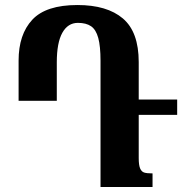

<svg xmlns="http://www.w3.org/2000/svg" viewBox="-20 -744 729 764"><path d="M532 -287V-115Q532 -87 537.5 -74Q543 -61 553.5 -57.5Q564 -54 587 -54V0H380V-502Q380 -560 371 -593Q362 -626 342.5 -639.5Q323 -653 290 -653Q250 -653 228 -613.5Q206 -574 206 -496V-343H54V-503Q54 -607 108.5 -665.5Q163 -724 288 -724Q406 -724 469 -670.5Q532 -617 532 -497V-348H685V-287Z"/></svg>

Font: Noto Serif Armenian Bold Cond
Style: Regular
Weight: 700
Width: 3
Designer: Monotype Design team
Foundry: Monotype Imaging Inc.
Version: Version 1.000